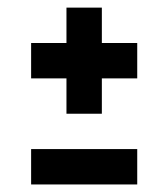

<svg xmlns="http://www.w3.org/2000/svg" viewBox="-20 -489 446 509"><path d="M62.5 -93.8H343.8V0H62.5ZM156.2 -187.5V-281.2H62.5V-375H156.2V-468.8H250V-375H343.8V-281.2H250V-187.5Z"/></svg>

Font: OswaldRegular
Style: Regular
Weight: 400
Designer: vernon adams
Foundry: vernon adams
Version: Version 1.000